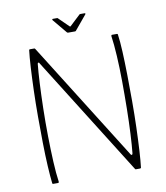

<svg xmlns="http://www.w3.org/2000/svg" viewBox="-88 -874 816 946"><g transform="rotate(-10 320.0 -400.5)"><path d="M502 -77Q504 -73 507.5 -73.5Q511 -74 512 -80Q516 -118 519 -176.5Q522 -235 523 -302.5Q524 -370 523.5 -438.5Q523 -507 519.5 -566.5Q516 -626 510 -667Q510 -673 514 -673H539Q541 -673 542 -672Q543 -671 543 -669Q548 -635 550.5 -582Q553 -529 554 -465Q555 -401 555 -333.5Q555 -266 553 -203Q551 -140 548 -88Q545 -36 541 -4Q541 -2 539 -1Q537 0 535 0H515Q511 0 510 -4L138 -597Q137 -601 133.5 -601Q130 -601 129 -596Q125 -558 122 -500Q119 -442 117.5 -373.5Q116 -305 117 -236Q118 -167 121 -107Q124 -47 130 -6Q130 0 126 0H101Q99 0 98 -1Q97 -2 97 -4Q93 -38 90 -91Q87 -144 86 -207.5Q85 -271 85 -338.5Q85 -406 87 -469.5Q89 -533 92 -585Q95 -637 99 -669Q99 -671 100.5 -672Q102 -673 103 -673H126Q128 -673 131 -668ZM303 -721Q299 -721 297 -724L238 -795Q237 -797 237.5 -799Q238 -801 241 -801H261Q266 -801 267 -798L315 -751Q319 -747 322 -751L372 -798Q374 -801 378 -801H399Q402 -801 403 -799Q404 -797 402 -795L343 -724Q342 -721 337 -721Z"/></g></svg>

Font: Glory Thin
Style: Regular
Weight: 100
Designer: Robert Leuschke
Foundry: Robert Leuschke
Version: Version 1.011